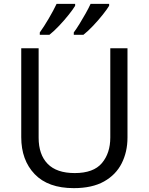

<svg xmlns="http://www.w3.org/2000/svg" viewBox="-20 -964 771 994"><path d="M640 -252Q640 -178 610 -118.5Q580 -59 518.5 -24.5Q457 10 362 10Q229 10 159.5 -62.5Q90 -135 90 -254V-714H180V-251Q180 -164 226.5 -116Q273 -68 367 -68Q464 -68 507.5 -119.5Q551 -171 551 -252V-714H640ZM545 -934Q535 -917 512 -888Q489 -859 462 -830.5Q435 -802 412 -784H362V-796Q376 -815 392 -841Q408 -867 423.5 -894.5Q439 -922 449 -944H545ZM369 -934Q359 -917 336 -888Q313 -859 286 -830.5Q259 -802 236 -784H186V-796Q207 -825 232 -867.5Q257 -910 273 -944H369Z"/></svg>

Font: Noto Sans Marchen
Style: Regular
Weight: 400
Designer: Monotype Design Team
Foundry: Monotype Imaging Inc.
Version: Version 2.003; ttfautohint (v1.8.4.7-5d5b)